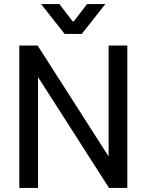

<svg xmlns="http://www.w3.org/2000/svg" viewBox="-20 -924 721 944"><path d="M75 -700H165L512 -158H514V-700H606V0H516L169 -542H167V0H75ZM182 -904H272L337 -819H343L408 -904H498L382 -757H298Z"/></svg>

Font: Chakra Petch Medium
Style: Regular
Weight: 500
Designer: Katatrad Aksorn Co.,Ltd.
Foundry: Cadson Demak Co.,Ltd.
Version: Version 1.000; ttfautohint (v1.6)